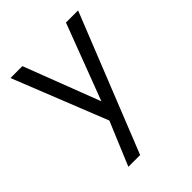

<svg xmlns="http://www.w3.org/2000/svg" viewBox="-194 -619 891 891"><g transform="rotate(-45 251.0 -174.0)"><path d="M214.3 -48.9 29.3 -513H107.4L251.3 -138.1L393.5 -513H473.1L202.1 165.3H124.8Z"/></g></svg>

Font: Lineal Thin
Style: Regular
Weight: 200
Designer: Created by Frank Adebiaye with contributions from Anton Moglia & Ariel Martín Pérez
Created by Frank ADEBIAYE with FontF
Foundry: Velvetyne Type Foundry
Version: Version 2.000;Glyphs 3.2 (3227)